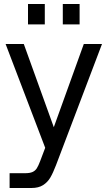

<svg xmlns="http://www.w3.org/2000/svg" viewBox="-20 -740 538 960"><path d="M28 126H106Q129 126 142.5 120Q156 114 164 101.5Q172 89 181 65L206 -1L8 -520H99L249 -104L399 -520H490L260 86Q245 125 231.5 148Q218 171 195.5 185.5Q173 200 137 200H28ZM120 -720H204V-618H120ZM294 -720H378V-618H294Z"/></svg>

Font: Aspekta Variable
Style: Regular
Weight: 400
Designer: Ivo Dolenc
Version: Version 2.100